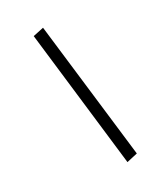

<svg xmlns="http://www.w3.org/2000/svg" viewBox="-220 -899 954 1098"><g transform="rotate(-30 257.5 -350.5)"><path d="M357 87 286 103 182 -789 252 -804Z"/></g></svg>

Font: FiraGO Book
Style: Italic
Weight: 350
Italic angle: -8°
Designer: bBox Type GmbH
Foundry: bBox Type GmbH
Version: Version 1.001